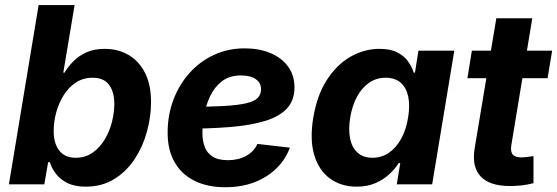

<svg xmlns="http://www.w3.org/2000/svg" viewBox="-20 -748 2260 779"><path d="M327.6 9.3Q282.2 9.3 252.7 -5.9Q223.1 -21 206.3 -43.7Q189.5 -66.4 182.1 -89.8H175.3L159.7 0H16.1L136.7 -727.5H282.7L236.8 -453.1H241.7Q255.9 -477.1 277.6 -499.3Q299.3 -521.5 330.6 -535.6Q361.8 -549.8 404.8 -549.8Q459 -549.8 501.5 -525.1Q543.9 -500.5 568.4 -452.4Q592.8 -404.3 592.8 -333.5Q592.8 -275.4 576.4 -214.8Q560.1 -154.3 527.1 -103.8Q494.1 -53.2 444.3 -22Q394.5 9.3 327.6 9.3ZM286.6 -107.9Q327.1 -107.9 356.7 -129.2Q386.2 -150.4 405.8 -183.6Q425.3 -216.8 434.6 -254.6Q443.8 -292.5 443.8 -326.7Q443.8 -375.5 422.4 -404.1Q400.9 -432.6 356 -432.6Q317.4 -432.6 287.8 -413.1Q258.3 -393.6 238.3 -361.6Q218.3 -329.6 208 -291.5Q197.8 -253.4 197.8 -216.3Q197.8 -166 220.5 -137Q243.2 -107.9 286.6 -107.9Z M894 11.7Q821.3 11.7 768.3 -14.9Q715.3 -41.5 687.3 -92Q659.2 -142.6 660.2 -213.4Q660.6 -282.7 683.8 -343.8Q707 -404.8 748.8 -451.7Q790.5 -498.5 847.7 -525.1Q904.8 -551.8 973.1 -551.8Q1030.8 -551.8 1076.4 -533Q1122.1 -514.2 1148.4 -478.5Q1174.8 -442.9 1174.8 -393.1Q1174.8 -341.8 1145 -308.8Q1115.2 -275.9 1057.1 -257.8Q999 -239.7 914.3 -232.7Q829.6 -225.6 719.2 -225.6L734.4 -314.5Q828.1 -314.5 887.7 -317.9Q947.3 -321.3 980.2 -329.3Q1013.2 -337.4 1026.1 -351.3Q1039.1 -365.2 1039.1 -386.2Q1039.1 -412.1 1017.6 -427Q996.1 -441.9 958 -441.9Q910.6 -441.9 880.1 -418Q849.6 -394 832.5 -357.7Q815.4 -321.3 808.3 -281.7Q801.3 -242.2 801.3 -210.9Q800.8 -179.2 810.1 -153.6Q819.3 -127.9 842 -113Q864.7 -98.1 904.8 -98.1Q947.3 -98.1 979 -115.7Q1010.7 -133.3 1024.4 -164.1L1156.2 -148.9Q1129.4 -76.2 1060.1 -32.2Q990.7 11.7 894 11.7Z M1427.2 9.3Q1364.3 9.3 1319.1 -23.4Q1273.9 -56.2 1255.1 -118.7Q1236.3 -181.2 1251 -270.5Q1266.6 -362.8 1306.9 -424.8Q1347.2 -486.8 1402.8 -518.3Q1458.5 -549.8 1519.5 -549.8Q1564.5 -549.8 1592.5 -535.2Q1620.6 -520.5 1636.2 -498Q1651.9 -475.6 1658.7 -453.1H1663.6L1677.7 -542.5H1823.2L1733.4 0H1589.8L1604 -86.4H1597.7Q1583 -63 1559.6 -41.3Q1536.1 -19.5 1503.4 -5.1Q1470.7 9.3 1427.2 9.3ZM1491.2 -107.9Q1528.8 -107.9 1558.3 -128.4Q1587.9 -148.9 1607.9 -185.5Q1627.9 -222.2 1635.7 -271Q1644 -320.3 1636.2 -356.4Q1628.4 -392.6 1605.5 -412.6Q1582.5 -432.6 1544.9 -432.6Q1506.8 -432.6 1477.3 -412.1Q1447.8 -391.6 1428.2 -355.2Q1408.7 -318.8 1400.9 -271Q1393.1 -223.1 1400.4 -186.3Q1407.7 -149.4 1430.7 -128.7Q1453.6 -107.9 1491.2 -107.9Z M2220.2 -542.5 2201.7 -430.7H1876.5L1894.5 -542.5ZM1993.7 -673.8H2139.6L2054.7 -159.7Q2050.3 -133.3 2060.1 -121.3Q2069.8 -109.4 2096.2 -109.4Q2105 -109.4 2120.4 -111.3Q2135.7 -113.3 2144.5 -114.7V-4.9Q2120.6 1.5 2096.4 4.2Q2072.3 6.8 2049.3 6.8Q1966.3 6.8 1929.9 -32.5Q1893.6 -71.8 1905.8 -146Z"/></svg>

Font: Inter 16pt
Style: Bold Italic
Weight: 700
Italic angle: -9.3988°
Version: Version 4.001;git-66647c0bb